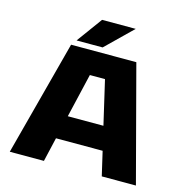

<svg xmlns="http://www.w3.org/2000/svg" viewBox="-125 -1007 1100 1127"><g transform="rotate(15 425.0 -444.0)"><path d="M243.5 -732.5 357 -888H561.5L402 -732.5ZM593 0 559 -146.5H275.5L241.5 0H34L219 -700H615.5L800.5 0ZM371.5 -556.5 309 -289.5H525.5L463.5 -556.5Z"/></g></svg>

Font: League Mono Wide ExtraBold
Style: Regular
Weight: 800
Width: 8
Designer: Tyler Finck
Foundry: The League of Moveable Type / Tyler Finck
Version: Version 2.210